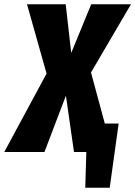

<svg xmlns="http://www.w3.org/2000/svg" viewBox="-67 -715 636 903"><path d="M361 -374 426 -134H491L449 168H334L339 0H281L243 -265L142 0H-47L152 -369L60 -695H242L268 -466L362 -695H549Z"/></svg>

Font: Fira Sans Extra Condensed ExtraBold
Style: Italic
Weight: 800
Width: 3
Italic angle: -8°
Designer: Carrois Corporate & Edenspiekermann AG
Foundry: Carrois Corporate GbR & Edenspiekermann AG
Version: Version 4.203